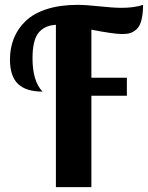

<svg xmlns="http://www.w3.org/2000/svg" viewBox="-20 -770 609 790"><path d="M356 -450.2H502V-376H356V0H210V-668Q162.1 -665 137.9 -634.3Q113.8 -603.5 113.8 -529.8Q113.8 -437 154.8 -393.1Q86.9 -393.1 54 -424.8Q21 -456.5 21 -524.9Q21 -573.2 37.4 -613.3Q53.7 -653.3 86.4 -684.3Q119.1 -715.3 173.3 -732.7Q227.5 -750 298.8 -750Q333 -750 389.9 -743.9Q446.8 -737.8 480 -737.8Q532.7 -737.8 568.8 -750Q568.4 -711.9 561.8 -686.8Q555.2 -661.6 542.2 -649.9Q529.3 -638.2 515.9 -634Q502.4 -629.9 482.9 -629.9Q448.2 -629.9 356 -647.9Z"/></svg>

Font: Lobster Two
Style: Bold
Weight: 700
Designer: Pablo Impallari
Foundry: Pablo Impallari. www.impallari.com
Version: Version 1.006